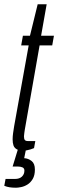

<svg xmlns="http://www.w3.org/2000/svg" viewBox="-41 -693 272 897"><path d="M68 11Q49 11 37.5 4.5Q26 -2 22 -13.5Q18 -25 18 -42Q18 -55 20 -70Q22 -85 25 -103L93 -481H58L66 -526H99L135 -673H177L151 -526H211L203 -481H144L75 -88Q74 -82 72.5 -71Q71 -60 71 -56Q71 -44 75 -39Q79 -34 90 -34H124L118 -1Q111 2 101.5 5Q92 8 83 9.5Q74 11 68 11ZM34 184Q17 184 4 182Q-9 180 -21 175L-15 143H29Q50 143 61.5 132Q73 121 73 104Q73 93 64 89Q55 85 42 85H18L48 -13H84L72 46Q91 47 106.5 59Q122 71 122 99Q122 126 112 143Q102 160 87.5 169Q73 178 58 181Q43 184 34 184Z"/></svg>

Font: Archivo ExtraCondensed ExtraLight
Style: Italic
Weight: 250
Width: 2
Italic angle: -10°
Designer: Hector Gatti
Foundry: Omnibus-Type
Version: Version 2.001